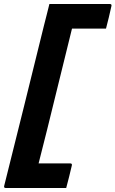

<svg xmlns="http://www.w3.org/2000/svg" viewBox="-44 -780 577 960"><path d="M287 160H-15Q-26 160 -23 149Q27 -51 77 -252Q127 -453 176 -653Q183 -679 189.5 -706Q196 -733 203 -760H505Q516 -760 513 -749Q506 -717 500 -692.5Q494 -668 486 -637H316Q274 -469 233 -300Q192 -131 149 37H307Q318 37 315 48Q308 77 301.5 104Q295 131 287 160Z"/></svg>

Font: Recursive Sn Lnr St
Style: Bold Italic
Weight: 700
Italic angle: -15°
Version: Version 1.079;hotconv 1.0.112;makeotfexe 2.5.65598; ttfautoh